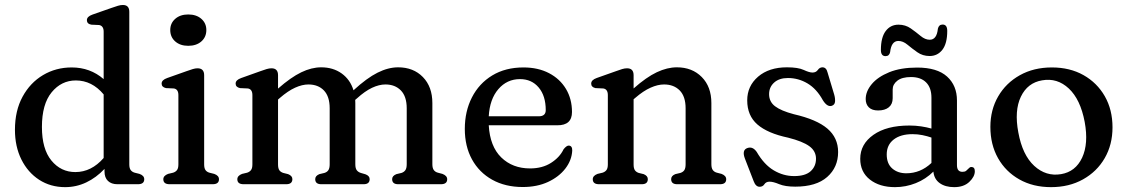

<svg xmlns="http://www.w3.org/2000/svg" viewBox="-20 -758 4639 790"><path d="M41.5 -224Q41.5 -302.5 72.8 -360Q104 -417.5 157 -449Q210 -480.5 275 -480.5Q351 -480.5 406.5 -432.5V-627.5Q406.5 -651.5 388 -655L355.5 -656.5Q337.5 -660 337.5 -675Q337.5 -690 360.5 -698L439 -725.5Q454.5 -731 465.2 -734.2Q476 -737.5 485.5 -737.5Q512 -737.5 512 -709.5V-81.5Q512 -66 517.8 -58.2Q523.5 -50.5 534 -47.5L554 -42.5Q573.5 -35.5 573.5 -20.5Q573.5 0 547.5 0H463Q438.5 0 424.2 -13.5Q410 -27 410 -52.5V-63Q376 -27 335 -7.5Q294 12 248 12Q188 12 141.2 -18.2Q94.5 -48.5 68 -101.8Q41.5 -155 41.5 -224ZM152.5 -235.5Q152.5 -145 191.5 -97.5Q230.5 -50 290 -50Q356 -50 406.5 -108V-369.5Q358.5 -427 292 -427Q232.5 -427 192.5 -378.2Q152.5 -329.5 152.5 -235.5Z M754.5 -569.5Q721.5 -569.5 701 -587.5Q680.5 -605.5 680.5 -634.5Q680.5 -662.5 701 -680.5Q721.5 -698.5 754.5 -698.5Q788 -698.5 808.5 -680.5Q829 -662.5 829 -634.5Q829 -605.5 808.5 -587.5Q788 -569.5 754.5 -569.5ZM820 -448.5V-81.5Q820 -66 825.5 -58.2Q831 -50.5 841.5 -47.5L861.5 -42.5Q881 -35.5 881 -20.5Q881 0 855 0H678Q652 0 652 -20.5Q652 -35 671.5 -42.5L692.5 -47.5Q703 -51 708.5 -58.5Q714 -66 714 -81.5V-366.5Q714 -391 695.5 -394L663 -395.5Q645 -399.5 645 -414Q645 -429 668 -437L747 -465Q762.5 -470.5 773.2 -473.8Q784 -477 792.5 -477Q820 -477 820 -448.5Z M1124 -448.5V-393.5Q1177 -440 1219.5 -460.5Q1262 -481 1301.5 -481Q1350.5 -481 1385.8 -455.8Q1421 -430.5 1434.5 -386.5Q1489.5 -437 1533.5 -459Q1577.5 -481 1618 -481Q1681 -481 1720 -441Q1759 -401 1759 -334V-82.5Q1759 -66.5 1764.8 -58.5Q1770.5 -50.5 1781.5 -47.5L1800.5 -42.5Q1820 -35 1820 -20.5Q1820 0 1794 0H1618.5Q1593.5 0 1593.5 -21Q1593.5 -34.5 1611 -41.5L1632 -46.5Q1642.5 -50 1648 -58Q1653.5 -66 1653.5 -82.5V-312.5Q1653.5 -361 1629.5 -385.8Q1605.5 -410.5 1566 -410.5Q1540 -410.5 1510.8 -396.8Q1481.5 -383 1448.5 -353L1441.5 -347Q1442 -340.5 1442 -334V-82.5Q1442 -65.5 1447.8 -57.8Q1453.5 -50 1464.5 -46.5L1483.5 -41Q1501 -34.5 1501 -21Q1501 0 1476 0H1302Q1277 0 1277 -21Q1277 -34.5 1294 -41.5L1315 -46.5Q1326 -50 1331.2 -58Q1336.5 -66 1336.5 -82.5V-312.5Q1336.5 -361 1312.8 -385.8Q1289 -410.5 1249 -410.5Q1223.5 -410.5 1194.2 -397.2Q1165 -384 1131.5 -355L1124 -348.5V-81.5Q1124 -65.5 1129.2 -57.8Q1134.5 -50 1145.5 -46.5L1165.5 -41.5Q1183 -34.5 1183 -21Q1183 0 1157.5 0H982.5Q956.5 0 956.5 -20.5Q956.5 -35 976 -42.5L997 -47.5Q1007.5 -51 1013 -58.5Q1018.5 -66 1018.5 -81.5V-366.5Q1018.5 -391 1000 -394L967.5 -395.5Q949.5 -399.5 949.5 -414Q949.5 -429 972.5 -437L1051 -465Q1066 -470.5 1077 -473.8Q1088 -477 1097 -477Q1124 -477 1124 -448.5Z M2333.5 -297Q2333.5 -242 2273 -242.5H1991Q1996 -155.5 2042.5 -110.2Q2089 -65 2161 -65Q2211.5 -65 2247.2 -87.8Q2283 -110.5 2299 -144Q2311 -159 2320 -159Q2335 -158.5 2334.5 -138.5Q2332.5 -98.5 2306 -64.2Q2279.5 -30 2234.5 -9.2Q2189.5 11.5 2131 11.5Q2059 11.5 2005.2 -18.5Q1951.5 -48.5 1922 -102.2Q1892.5 -156 1892.5 -227.5Q1892.5 -300 1921.8 -357.2Q1951 -414.5 2005.2 -447.5Q2059.5 -480.5 2134 -480.5Q2194 -480.5 2239 -457Q2284 -433.5 2308.8 -392Q2333.5 -350.5 2333.5 -297ZM2119.5 -432.5Q2066 -432.5 2030.5 -391.2Q1995 -350 1991 -279.5H2197Q2225.5 -279.5 2225.5 -305Q2225.5 -363.5 2196.5 -398Q2167.5 -432.5 2119.5 -432.5Z M2587 -448.5V-394Q2639.5 -440.5 2682.5 -460.8Q2725.5 -481 2765 -481Q2828 -481 2867.5 -441Q2907 -401 2907 -334V-82.5Q2907 -66.5 2912.8 -58.5Q2918.5 -50.5 2929.5 -47.5L2949 -42.5Q2968 -35 2968 -20.5Q2968 0 2942.5 0H2766.5Q2741.5 0 2741.5 -21Q2741.5 -34.5 2758.5 -41.5L2779.5 -46.5Q2790.5 -50 2795.8 -58Q2801 -66 2801 -82.5V-312.5Q2801 -361 2776.8 -385.8Q2752.5 -410.5 2712.5 -410.5Q2686.5 -410.5 2656.8 -397.2Q2627 -384 2593.5 -355L2587 -349.5V-81.5Q2587 -65.5 2592.2 -57.8Q2597.5 -50 2608 -46.5L2628.5 -41.5Q2645.5 -34.5 2645.5 -21Q2645.5 0 2620.5 0H2445Q2419 0 2419 -20.5Q2419 -35 2438.5 -42.5L2459.5 -47.5Q2470 -51 2475.5 -58.5Q2481 -66 2481 -81.5V-366.5Q2481 -391 2462.5 -394L2430 -395.5Q2412.5 -399.5 2412.5 -414Q2412.5 -429 2435 -437L2514 -465Q2529 -470.5 2539.8 -473.8Q2550.5 -477 2560 -477Q2587 -477 2587 -448.5Z M3222 -437Q3186 -437 3165.2 -418.2Q3144.5 -399.5 3144.5 -370.5Q3144.5 -339.5 3169 -320.8Q3193.5 -302 3246.5 -288Q3340.5 -266.5 3384.5 -228.8Q3428.5 -191 3428.5 -132.5Q3428.5 -69.5 3383.5 -29.8Q3338.5 10 3252 10Q3210.5 10 3186 -0.2Q3161.5 -10.5 3146.5 -10.5Q3132 -10.5 3125.2 0Q3118.5 10.5 3105.5 10.5Q3089.5 10.5 3081 -12.5L3045 -105.5Q3031.5 -141 3055.5 -149Q3077 -156.5 3093.5 -133Q3124 -80.5 3163.8 -57Q3203.5 -33.5 3247.5 -33.5Q3293.5 -33.5 3315.5 -53.5Q3337.5 -73.5 3337.5 -105Q3337.5 -136.5 3310 -156.5Q3282.5 -176.5 3223 -191.5Q3138 -209.5 3096.2 -246Q3054.5 -282.5 3054.5 -345Q3054.5 -404 3099.2 -442.5Q3144 -481 3218 -481Q3264 -481 3287 -470.2Q3310 -459.5 3323 -459.5Q3337.5 -459.5 3345 -470.2Q3352.5 -481 3364 -481Q3380 -481 3385 -460L3412.5 -368.5Q3417 -352.5 3415.8 -339.5Q3414.5 -326.5 3402 -322.5Q3383.5 -317 3365.5 -346Q3340 -392.5 3302.5 -414.8Q3265 -437 3222 -437Z M3519.5 -104.5Q3519.5 -165 3573.8 -203.2Q3628 -241.5 3722 -241.5Q3747 -241.5 3770.2 -238Q3793.5 -234.5 3812.5 -229V-356Q3812.5 -397 3790.5 -419Q3768.5 -441 3728.5 -441Q3691.5 -441 3672.2 -426Q3653 -411 3653 -390V-354Q3653 -329.5 3637 -316.5Q3621 -303.5 3593 -303.5Q3568 -303.5 3555 -316.2Q3542 -329 3542 -350.5Q3542 -382 3566.8 -411.8Q3591.5 -441.5 3638.8 -460.8Q3686 -480 3753.5 -480Q3836 -480 3876.8 -443Q3917.5 -406 3917.5 -344.5V-78.5Q3917.5 -51 3940 -51Q3950 -51 3955 -55Q3960 -59 3963.5 -63Q3966.5 -66 3969.5 -68.5Q3972.5 -71 3976.5 -71Q3991 -71 3991 -53.5Q3991 -31 3968.2 -9.5Q3945.5 12 3906 12Q3869.5 12 3846.5 -4.5Q3823.5 -21 3820.5 -52Q3789.5 -21 3748.2 -4.5Q3707 12 3662.5 12Q3599 12 3559.2 -19.2Q3519.5 -50.5 3519.5 -104.5ZM3628.5 -122.5Q3628.5 -84.5 3651.2 -64.8Q3674 -45 3709 -45Q3767.5 -45 3812.5 -87.5V-192Q3795 -198 3775.5 -202Q3756 -206 3734.5 -206Q3685.5 -206 3657 -183.8Q3628.5 -161.5 3628.5 -122.5ZM3805 -527.5Q3776.5 -527.5 3754.5 -543Q3732.5 -558.5 3714 -574Q3695.5 -589.5 3676.5 -589.5Q3647.5 -589.5 3642.5 -543.5Q3639 -527 3623.5 -527Q3604.5 -527 3604.5 -552.5Q3604.5 -604 3624.2 -630.2Q3644 -656.5 3677 -656.5Q3705.5 -656.5 3727.5 -641Q3749.5 -625.5 3768 -610Q3786.5 -594.5 3805.5 -594.5Q3834.5 -594.5 3839 -640Q3843 -657 3858.5 -657Q3877.5 -657 3877.5 -631Q3877.5 -579 3857.5 -553.2Q3837.5 -527.5 3805 -527.5Z M4308 -480.5Q4382 -480.5 4438 -449Q4494 -417.5 4525.8 -362Q4557.5 -306.5 4557.5 -234Q4557.5 -163 4525.5 -107.5Q4493.5 -52 4436.2 -20Q4379 12 4304.5 12Q4230.5 12 4174.2 -19.8Q4118 -51.5 4086.5 -107.2Q4055 -163 4055 -236Q4055 -306 4087 -361.2Q4119 -416.5 4176.2 -448.5Q4233.5 -480.5 4308 -480.5ZM4346 -41.5Q4405.5 -51.5 4432.5 -109.2Q4459.5 -167 4443 -256.5Q4425.5 -349 4377.8 -393.8Q4330 -438.5 4268 -427.5Q4208 -417.5 4180.5 -360.2Q4153 -303 4170 -213Q4187 -120 4235.5 -75.5Q4284 -31 4346 -41.5Z"/></svg>

Font: Fraunces 9pt S050
Style: Regular
Weight: 400
Version: Version 1.000; ttfautohint (v1.8.3)